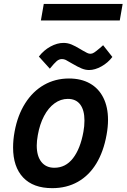

<svg xmlns="http://www.w3.org/2000/svg" viewBox="-20 -968 658 998"><path d="M48 -201.5Q48 -241.5 56 -284.5Q71.5 -369 111 -431.2Q150.5 -493.5 209 -526.8Q267.5 -560 338.5 -560Q402 -560 447.5 -534.2Q493 -508.5 517.2 -460Q541.5 -411.5 541.5 -344.5Q541.5 -309 534 -267.5Q518.5 -180.5 480.8 -118.2Q443 -56 384.8 -23Q326.5 10 251.5 10Q152.5 10 100.2 -45.5Q48 -101 48 -201.5ZM413.5 -282.5Q419 -312 419 -341.5Q419 -395.5 397 -424.8Q375 -454 332.5 -454Q295.5 -454 263.5 -430.8Q231.5 -407.5 209 -365Q186.5 -322.5 176.5 -265.5Q171 -235 171 -211.5Q171 -156.5 195.2 -126.2Q219.5 -96 262.5 -96Q321 -96 359.2 -145.2Q397.5 -194.5 413.5 -282.5ZM356 -637Q331 -652 321.8 -656.5Q312.5 -661 302 -661Q287.5 -661 275 -650.5Q262.5 -640 239 -611L182 -674Q207.5 -707 242.2 -726Q277 -745 310 -745Q331.5 -745 351.5 -736.8Q371.5 -728.5 397 -713L410.5 -705Q424 -697 433 -692.8Q442 -688.5 450 -688.5Q459.5 -688.5 469.2 -694.8Q479 -701 499 -718Q503 -722 516 -733L564 -672Q541 -641.5 507.2 -622.8Q473.5 -604 443 -604Q424 -604 404.5 -612Q385 -620 356 -637ZM207.5 -947.5H617.5L602.5 -861.5H192.5Z"/></svg>

Font: JuliaMono
Style: Bold Italic
Weight: 700
Italic angle: -9°
Monospace: yes
Designer: cormullion
Foundry: corm
Version: Version 0.057; ttfautohint (v1.8.4)